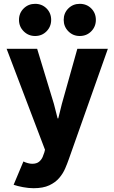

<svg xmlns="http://www.w3.org/2000/svg" viewBox="-20 -784 602 1017"><path d="M157.7 212.9Q131.3 212.9 101.6 207.3Q71.8 201.7 52.2 194.8L104 71.3Q114.7 76.7 127.4 80.1Q140.1 83.5 150.4 83.5Q173.8 83.5 186.8 72.8Q199.7 62 205.8 47.6Q211.9 33.2 214.8 23.4L234.9 -56.2L224.1 24.4L15.1 -525.4H176.8L265.6 -233.4L285.2 -156.7H288.6L307.6 -233.4L389.6 -525.4H551.3L344.7 58.6Q336.9 81.1 325.4 107.9Q314 134.8 293.9 158.4Q273.9 182.1 241.2 197.5Q208.5 212.9 157.7 212.9ZM402.3 -593.3Q366.7 -593.3 342 -618.2Q317.4 -643.1 317.4 -678.7Q317.4 -714.8 342 -739.3Q366.7 -763.7 402.3 -763.7Q439 -763.7 463.4 -739.3Q487.8 -714.8 487.8 -678.7Q487.8 -643.1 463.4 -618.2Q439 -593.3 402.3 -593.3ZM166 -593.3Q130.4 -593.3 105.5 -618.2Q80.6 -643.1 80.6 -678.7Q80.6 -714.8 105.5 -739.3Q130.4 -763.7 166 -763.7Q202.1 -763.7 226.6 -739.3Q251 -714.8 251 -678.7Q251 -643.1 226.6 -618.2Q202.1 -593.3 166 -593.3Z"/></svg>

Font: Reddit Mono ExtraBold
Style: Regular
Weight: 800
Monospace: yes
Designer: Stephen Hutchings
Foundry: Reddit
Version: Version 1.014